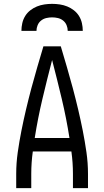

<svg xmlns="http://www.w3.org/2000/svg" viewBox="-20 -975 540 995"><path d="M64 0V-74Q64 -130 72 -186Q80 -242 91 -297.5Q102 -353 115 -408Q128 -463 142.5 -517.5Q157 -572 173 -626.5Q189 -681 205 -735H295Q311 -681 327 -626.5Q343 -572 357.5 -517.5Q372 -463 385 -408Q398 -353 409 -297.5Q420 -242 428 -186Q436 -130 436 -74V0H358V-74Q358 -103 356 -132Q354 -161 350 -190H150Q146 -161 144 -132Q142 -103 142 -74V0ZM340 -260Q324 -362 300 -463Q276 -564 250 -664Q224 -564 200 -463Q176 -362 160 -260ZM91 -815Q91 -835 95.5 -855Q100 -875 110.5 -892Q121 -909 137 -921.5Q153 -934 171.5 -941.5Q190 -949 210 -952Q230 -955 250 -955Q270 -955 290 -952Q310 -949 328.5 -941.5Q347 -934 363 -921.5Q379 -909 389.5 -892Q400 -875 404.5 -855Q409 -835 409 -815H331Q331 -830 325 -844.5Q319 -859 307 -868.5Q295 -878 280 -881.5Q265 -885 250 -885Q235 -885 220 -881.5Q205 -878 193 -868.5Q181 -859 175 -844.5Q169 -830 169 -815Z"/></svg>

Font: Zed Mono
Style: Regular
Weight: 400
Monospace: yes
Designer: Belleve Invis
Foundry: Belleve Invis
Version: Version 1.0.0; ttfautohint (v1.8.4)